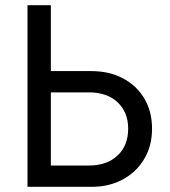

<svg xmlns="http://www.w3.org/2000/svg" viewBox="-20 -720 654 740"><path d="M86 0V-700H176V-446H332Q401 -446 454 -418Q507 -390 536.5 -340Q566 -290 566 -224Q566 -158 536 -107.5Q506 -57 453.5 -28.5Q401 0 334 0ZM322 -364H176V-82H322Q392 -82 433 -120.5Q474 -159 474 -224Q474 -287 433.5 -325.5Q393 -364 322 -364Z"/></svg>

Font: Liter
Style: Regular
Weight: 400
Designer: Anton Skugarov
Foundry: skugi
Version: Version 1.004; ttfautohint (v1.8.4.7-5d5b)